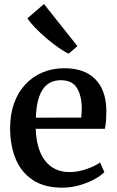

<svg xmlns="http://www.w3.org/2000/svg" viewBox="-20 -898 566 930"><path d="M281.5 11Q195.5 11 139.5 -25.8Q83.5 -62.5 56.2 -127.5Q29 -192.5 29 -277.5Q29 -344 48.2 -397.8Q67.5 -451.5 102.8 -489.2Q138 -527 186 -547.2Q234 -567.5 292 -567.5Q388 -567.5 440.2 -515.8Q492.5 -464 495 -368Q495 -337 493.5 -314Q492 -291 488 -274H153Q154.5 -227 165.2 -188.5Q176 -150 196.5 -122.2Q217 -94.5 247 -79.5Q277 -64.5 316.5 -64.5Q357.5 -64.5 399.5 -79.2Q441.5 -94 464.5 -111L485.5 -64.5Q468.5 -46.5 436.5 -29.2Q404.5 -12 364.2 -0.5Q324 11 281.5 11ZM153.5 -328 373.5 -328.5Q374.5 -338 375.2 -350Q376 -362 376 -372Q376 -433 353 -471.2Q330 -509.5 275 -509.5Q250 -509.5 228.8 -500.5Q207.5 -491.5 191.2 -470.8Q175 -450 165.2 -415Q155.5 -380 153.5 -328ZM312 -638.5Q292.5 -647 263.5 -667.2Q234.5 -687.5 204.2 -713.2Q174 -739 149.2 -764.8Q124.5 -790.5 113 -809.5L193 -878.5L355 -674.5L313 -638.5Z"/></svg>

Font: Merriweather 24pt SemiBold
Style: Regular
Weight: 600
Designer: Eben Sorkin
Foundry: Eben Sorkin
Version: Version 2.100